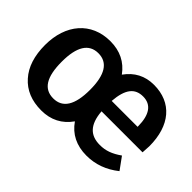

<svg xmlns="http://www.w3.org/2000/svg" viewBox="-93 -813 1096 1096"><g transform="rotate(45 455.5 -264.5)"><path d="M873 -277C873 -444 788 -544 644 -544C572 -544 515 -514 473 -455C430 -514 370 -544 292 -544C138 -544 43 -431 43 -265C43 -178 65 -109 109 -60C153 -10 214 15 292 15C369 15 429 -16 472 -77C514 -16 576 15 657 15C729 15 794 -9 853 -56L800 -129C753 -96 715 -82 668 -82C593 -82 547 -122 539 -225H870C872 -253 873 -270 873 -277ZM747 -308H538C546 -411 582 -453 647 -453C714 -453 746 -403 747 -314ZM292 -82C216 -82 178 -140 178 -265C178 -386 216 -447 292 -447C368 -447 406 -386 406 -265C406 -143 368 -82 292 -82Z"/></g></svg>

Font: Fira Sans Medium
Style: Regular
Weight: 500
Designer: Carrois Corporate & Edenspiekermann AG
Foundry: Carrois Corporate GbR & Edenspiekermann AG
Version: Version 4.203